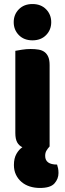

<svg xmlns="http://www.w3.org/2000/svg" viewBox="-20 -731 322 952"><path d="M48 -621Q48 -659 73.5 -685Q99 -711 141 -711Q183 -711 208.5 -685Q234 -659 234 -621Q234 -583 208.5 -557Q183 -531 141 -531Q99 -531 73.5 -557Q48 -583 48 -621ZM91 -1Q74 -9 65 -25.5Q56 -42 56 -72V-479Q67 -481 88.5 -484.5Q110 -488 132 -488Q154 -488 171.5 -485Q189 -482 201 -473Q213 -464 219.5 -448.5Q226 -433 226 -408V-5Q216 6 210 16.5Q204 27 204 42Q204 85 263 85Q266 94 268 104Q270 114 270 127Q270 156 250 178.5Q230 201 178 201Q151 201 127.5 193.5Q104 186 86.5 171Q69 156 59 135Q49 114 49 87Q49 54 61.5 32Q74 10 91 -1Z"/></svg>

Font: Baloo Tammudu
Style: Regular
Weight: 400
Designer: Omkar Shende and Ek Type
Foundry: Ek Type
Version: Version 1.443;PS 1.000;hotconv 16.6.51;makeotf.lib2.5.65220;